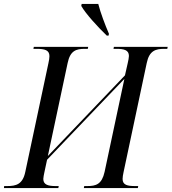

<svg xmlns="http://www.w3.org/2000/svg" viewBox="-44 -951 868 971"><path d="M496 -771H505L507 -780C488 -824 464 -887 453 -931H369L367 -921C389 -882 451 -814 496 -771ZM-24 0H251L253 -10H238C201 -10 175 -16 175 -46C175 -53 178 -68 181 -82L194 -143L585 -552L485 -82C471 -19 442 -10 397 -10H382L380 0H653L655 -10H640C601 -10 576 -15 576 -46C576 -54 578 -68 581 -81L698 -632C711 -695 743 -704 787 -704H802L804 -714H532L530 -704H545C583 -704 608 -698 608 -668C608 -660 605 -645 602 -632L588 -570L198 -162L298 -632C311 -695 341 -704 385 -704H400L402 -714H127L125 -704H140C182 -704 206 -698 206 -667C206 -659 204 -644 201 -632L84 -82C71 -19 38 -10 -8 -10H-23Z"/></svg>

Font: Noto Serif Display SemiCondensed
Style: Italic
Weight: 400
Width: 4
Italic angle: -12°
Designer: Monotype Design Team
Foundry: Monotype Imaging Inc.
Version: Version 2.009